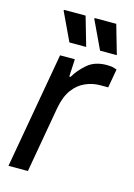

<svg xmlns="http://www.w3.org/2000/svg" viewBox="-112 -782 585 841"><g transform="rotate(15 180.5 -361.5)"><path d="M13 0 106 -526H173L169 -447H175Q194 -480 227.5 -509Q261 -538 315 -538Q336 -538 348.5 -534Q361 -530 361 -530L346 -445H309Q276 -445 243.5 -431Q211 -417 187.5 -385.5Q164 -354 154 -301L101 0ZM270 -591 209 -720 211 -723H308L346 -591ZM131 -591 70 -720 72 -723H169L207 -591Z"/></g></svg>

Font: Archivo VF Beta
Style: Italic
Weight: 400
Italic angle: -10°
Designer: Hector Gatti
Foundry: Omnibus-Type
Version: Version 1.002